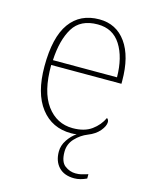

<svg xmlns="http://www.w3.org/2000/svg" viewBox="-114 -617 716 903"><g transform="rotate(15 244.5 -165.5)"><path d="M335 211Q286 211 259.5 183Q233 155 233 108Q233 78 251 51Q269 24 293 8Q287 9 280 9.5Q273 10 266 10Q173 10 118.5 -60.5Q64 -131 64 -262Q64 -404 114 -473Q164 -542 257 -542Q340 -542 387.5 -475.5Q435 -409 435 -290V-276H93Q92 -146 140.5 -80.5Q189 -15 267 -15Q324 -15 359 -40.5Q394 -66 411 -103Q420 -97 420 -85Q420 -66 400 -42Q380 -18 344 -4Q311 9 285 36.5Q259 64 259 102Q259 151 283 169Q307 187 335 187Q351 187 363 184Q375 181 395 175V196Q380 203 365 207Q350 211 335 211ZM407 -300Q406 -397 368 -457Q330 -517 256 -517Q172 -517 136 -458Q100 -399 95 -300Z"/></g></svg>

Font: Noto Serif Tamil Thin
Style: Regular
Weight: 100
Designer: Indian Type Foundry, Tom Grace, and the Monotype Design Team
Foundry: Monotype Imaging Inc.
Version: Version 2.004; ttfautohint (v1.8.4.7-5d5b)